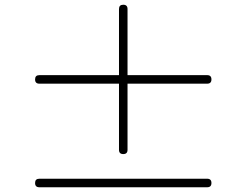

<svg xmlns="http://www.w3.org/2000/svg" viewBox="-20 -817 1040 810"><path d="M305 -500H146C134 -500 128 -494 128 -482C128 -470 134 -464 146 -464H482V-185C482 -173 488 -167 500 -167C512 -167 518 -173 518 -185V-464H854C866 -464 872 -470 872 -482C872 -494 866 -500 854 -500H695H518V-779C518 -791 512 -797 500 -797C488 -797 482 -791 482 -779V-500ZM500 -27H854C866 -27 872 -33 872 -45C872 -57 866 -63 854 -63H500H146C134 -63 128 -57 128 -45C128 -33 134 -27 146 -27Z"/></svg>

Font: GenSenRounded2 TW EL
Style: Regular
Weight: 250
Version: Version 2.100;PS 2.1;hotconv 16.6.51;makeotf.lib2.5.65220 DE